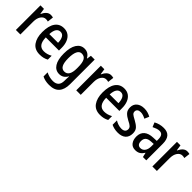

<svg xmlns="http://www.w3.org/2000/svg" viewBox="182 -1645 2980 2980"><g transform="rotate(45 1672.5 -155.0)"><path d="M288 -550Q314 -550 338 -543L326 -443Q306 -450 279 -450Q231 -450 199 -403.5Q167 -357 167 -281V0H68V-540H145L159 -447H164Q183 -491 214.5 -520.5Q246 -550 288 -550Z M578 -549Q639 -549 681 -518.5Q723 -488 745 -433.5Q767 -379 767 -308V-247H478Q481 -72 607 -72Q677 -72 744 -110V-25Q711 -7 675.5 1.5Q640 10 597 10Q488 10 434 -65.5Q380 -141 380 -266Q380 -403 431.5 -476Q483 -549 578 -549ZM579 -471Q488 -471 480 -322H672Q672 -386 649 -428.5Q626 -471 579 -471Z M1028 -550Q1071 -550 1103 -530.5Q1135 -511 1159 -469H1164L1175 -540H1258V0Q1258 116 1204 178Q1150 240 1034 240Q947 240 882 207V117Q956 155 1033 155Q1094 155 1126.5 123Q1159 91 1159 20V5Q1159 -11 1160 -32.5Q1161 -54 1163 -73H1159Q1113 10 1026 10Q944 10 898 -61.5Q852 -133 852 -268Q852 -404 899 -477Q946 -550 1028 -550ZM1051 -465Q1002 -465 977.5 -414Q953 -363 953 -266Q953 -168 978 -121Q1003 -74 1054 -74Q1160 -74 1160 -247V-272Q1160 -373 1134 -419Q1108 -465 1051 -465Z M1613 -550Q1639 -550 1663 -543L1651 -443Q1631 -450 1604 -450Q1556 -450 1524 -403.5Q1492 -357 1492 -281V0H1393V-540H1470L1484 -447H1489Q1508 -491 1539.5 -520.5Q1571 -550 1613 -550Z M1903 -549Q1964 -549 2006 -518.5Q2048 -488 2070 -433.5Q2092 -379 2092 -308V-247H1803Q1806 -72 1932 -72Q2002 -72 2069 -110V-25Q2036 -7 2000.5 1.5Q1965 10 1922 10Q1813 10 1759 -65.5Q1705 -141 1705 -266Q1705 -403 1756.5 -476Q1808 -549 1903 -549ZM1904 -471Q1813 -471 1805 -322H1997Q1997 -386 1974 -428.5Q1951 -471 1904 -471Z M2489 -150Q2489 -72 2442.5 -31Q2396 10 2312 10Q2269 10 2233.5 1.5Q2198 -7 2170 -21V-117Q2197 -99 2234 -86.5Q2271 -74 2308 -74Q2350 -74 2371 -92.5Q2392 -111 2392 -144Q2392 -172 2372 -192.5Q2352 -213 2295 -240Q2237 -270 2203.5 -305.5Q2170 -341 2170 -404Q2170 -472 2217 -511Q2264 -550 2340 -550Q2381 -550 2416 -540Q2451 -530 2484 -512L2452 -436Q2426 -450 2398 -459.5Q2370 -469 2341 -469Q2305 -469 2285 -452.5Q2265 -436 2265 -408Q2265 -379 2286 -361Q2307 -343 2363 -314Q2421 -283 2455 -248Q2489 -213 2489 -150Z M2768 -549Q2851 -549 2890.5 -502Q2930 -455 2930 -363V0H2857L2840 -74H2838Q2812 -32 2779 -11Q2746 10 2695 10Q2628 10 2593.5 -36.5Q2559 -83 2559 -153Q2559 -234 2610 -278.5Q2661 -323 2760 -326L2832 -329V-360Q2832 -417 2812.5 -443.5Q2793 -470 2753 -470Q2725 -470 2695.5 -460Q2666 -450 2634 -434L2604 -507Q2639 -527 2680.5 -538Q2722 -549 2768 -549ZM2779 -259Q2716 -256 2688 -230Q2660 -204 2660 -156Q2660 -111 2678.5 -90Q2697 -69 2729 -69Q2775 -69 2803.5 -106Q2832 -143 2832 -210V-262Z M3284 -550Q3310 -550 3334 -543L3322 -443Q3302 -450 3275 -450Q3227 -450 3195 -403.5Q3163 -357 3163 -281V0H3064V-540H3141L3155 -447H3160Q3179 -491 3210.5 -520.5Q3242 -550 3284 -550Z"/></g></svg>

Font: Noto Sans Khmer Condensed Medium
Style: Regular
Weight: 500
Width: 3
Designer: Danh Hong and the Monotype Design Team
Foundry: Monotype Imaging Inc.
Version: Version 2.004; ttfautohint (v1.8.4.7-5d5b)